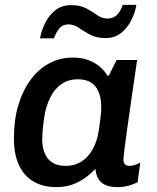

<svg xmlns="http://www.w3.org/2000/svg" viewBox="-20 -757 643 787"><path d="M210 10Q157 10 118 -12.5Q79 -35 58 -79.5Q37 -124 37 -190Q37 -265 55 -325.5Q73 -386 105.5 -430Q138 -474 182 -497.5Q226 -521 278 -521Q328 -521 364.5 -500.5Q401 -480 420 -447H426L458 -511H542Q536 -470 528.5 -418.5Q521 -367 513.5 -314.5Q506 -262 499.5 -216Q493 -170 489.5 -139.5Q486 -109 486 -102Q486 -89 493 -83Q500 -77 511 -77Q522 -77 535 -81.5Q548 -86 555 -91L544 -10Q531 -3 509 3.5Q487 10 461 10Q430 10 410.5 0.5Q391 -9 382 -26Q373 -43 371 -65Q340 -31 300 -10.5Q260 10 210 10ZM250 -77Q285 -77 312.5 -94Q340 -111 358.5 -142.5Q377 -174 384 -217Q391 -263 393 -283.5Q395 -304 395 -318Q395 -371 372 -401.5Q349 -432 299 -432Q260 -432 231.5 -412Q203 -392 186 -357.5Q169 -323 162 -281Q156 -238 154.5 -219.5Q153 -201 153 -188Q153 -135 177 -106Q201 -77 250 -77ZM144 -600Q150 -633 166 -664.5Q182 -696 208 -716Q234 -736 271 -736Q309 -736 334 -722.5Q359 -709 378.5 -695Q398 -681 420 -681Q444 -681 459 -695.5Q474 -710 483 -737H539Q534 -705 518 -673.5Q502 -642 476 -621.5Q450 -601 413 -601Q375 -601 349 -615Q323 -629 303 -643Q283 -657 260 -657Q239 -657 225.5 -643Q212 -629 201 -600Z"/></svg>

Font: Chivo Medium
Style: Italic
Weight: 500
Italic angle: -8.05°
Designer: Hector Gatti
Foundry: Omnibus-Type
Version: Version 2.002